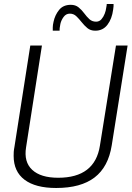

<svg xmlns="http://www.w3.org/2000/svg" viewBox="-20 -927 656 957"><path d="M260 10Q157 10 102.5 -31Q48 -72 48 -150Q48 -161 48.5 -170Q49 -179 52 -195L131 -700H189L110 -193Q98 -120 140.5 -80.5Q183 -41 270 -41Q453 -41 478 -201L558 -700H616L537 -203Q520 -95 451.5 -42.5Q383 10 260 10ZM243 -774Q243 -780 243 -791Q243 -802 247 -819Q254 -852 274.5 -877.5Q295 -903 333 -903Q356 -903 371.5 -890.5Q387 -878 399.5 -861Q412 -844 425.5 -831.5Q439 -819 459 -819Q475 -819 485.5 -831Q496 -843 502 -859Q508 -875 509 -886Q511 -896 511.5 -900Q512 -904 512 -907H546Q546 -902 546 -896Q546 -890 544 -879Q538 -833 515.5 -803.5Q493 -774 455 -774Q431 -774 415.5 -787Q400 -800 387 -816.5Q374 -833 360.5 -846Q347 -859 328 -859Q309 -859 297 -842.5Q285 -826 281 -808Q278 -794 277.5 -787Q277 -780 277 -774Z"/></svg>

Font: Georama ExtraCondensed Thin Light
Style: Italic
Weight: 300
Italic angle: -9°
Version: Version 1.001